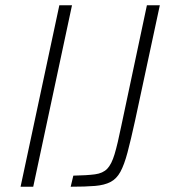

<svg xmlns="http://www.w3.org/2000/svg" viewBox="-20 -708 644 728"><path d="M58 0 205 -688H253L106 0ZM248 0 258 -42Q310 -43 340 -47Q370 -51 386.5 -68Q403 -85 414.5 -123.5Q426 -162 440 -231L537 -688H586L492 -250Q476 -177 463.5 -130Q451 -83 436.5 -56.5Q422 -30 399 -18Q376 -6 340 -3Q304 0 248 0Z"/></svg>

Font: Saira ExtraLight
Style: Italic
Weight: 200
Italic angle: -12°
Designer: Hector Gatti with collaboration of the Omnibus-Type team
Foundry: Omnibus-Type
Version: Version 1.100; ttfautohint (v1.8.3)